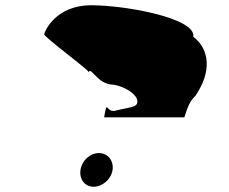

<svg xmlns="http://www.w3.org/2000/svg" viewBox="-20 -710 871 730"><path d="M148 -580C146 -570 318 -444 317 -436C328 -457 350 -388 412 -388C448 -382 490 -359 500 -335C512 -300 476 -304 422 -290C383 -276 388 -340 376 -264H681C696 -311 702 -324 723 -346C785 -436 778 -522 715 -570C726 -641 458 -690 327 -690C191 -690 150 -591 148 -580ZM286 -64C281 -29 302 0 336 0C370 0 403 -29 408 -64C413 -99 390 -128 356 -128C322 -128 291 -99 286 -64Z"/></svg>

Font: Ampere
Style: UltExtIta
Weight: 400
Version: Version 1